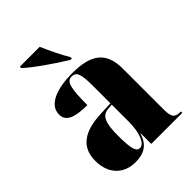

<svg xmlns="http://www.w3.org/2000/svg" viewBox="-222 -877 997 997"><g transform="rotate(-45 277.0 -378.0)"><path d="M316 -605H326V-615C302 -655 270 -721 251 -766H105V-756C140 -721 254 -642 316 -605ZM179 10C238 10 282 -10 302 -77H304V0H532V-10H528C488 -10 476 -26 476 -80V-381C476 -506 408 -550 272 -550C164 -550 73 -519 73 -446C73 -397 118 -377 212 -377C212 -501 222 -540 259 -540C293 -540 303 -514 303 -430V-299L231 -296C101 -291 36 -242 36 -143C36 -42 99 10 179 10ZM248 -26C223 -26 212 -52 212 -151C212 -246 227 -283 276 -287L303 -289V-161C303 -88 281 -26 248 -26Z"/></g></svg>

Font: Noto Serif Display Condensed Black
Style: Regular
Weight: 900
Width: 3
Designer: Monotype Design Team
Foundry: Monotype Imaging Inc.
Version: Version 2.009